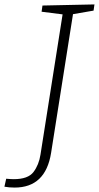

<svg xmlns="http://www.w3.org/2000/svg" viewBox="-78 -715 447 868"><path d="M349 -695 345 -667 252 -651 153 -24Q128 133 -12 133Q-37 133 -58 129L-50 93Q-28 95 -16 95Q49 95 73.5 62.5Q98 30 105 -16L205 -650L110 -662L114 -690Z"/></svg>

Font: Bitter Pro Light
Style: Italic
Weight: 300
Italic angle: -9°
Designer: Sol Matas, and Bitter project Authors
Foundry: Sol Matas
Version: Version 1.010